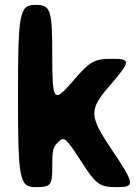

<svg xmlns="http://www.w3.org/2000/svg" viewBox="-20 -770 574 790"><path d="M314 -106C376 -10 389 0 463 0C537 0 534 -14 440 -154C346 -294 345 -318 432 -418C518 -518 519 -528 443 -528C366 -528 351 -519 276 -432C201 -345 195 -353 195 -542C195 -731 189 -750 125 -750C60 -750 54 -716 54 -375C54 -34 60 0 125 0C189 0 195 -7 195 -81C195 -154 197 -163 221 -187C244 -210 252 -202 314 -106Z"/></svg>

Font: Asimov Print
Style: A
Weight: 500
Designer: Google
Version: Version 2.000980: 2014